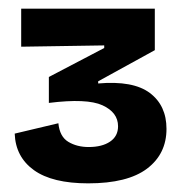

<svg xmlns="http://www.w3.org/2000/svg" viewBox="-20 -686 423 444"><path d="M184 -262Q101 -262 58.5 -292.5Q16 -323 14 -377L115 -401Q118 -370 138 -358Q158 -346 185 -346Q216 -346 234.5 -358.5Q253 -371 253 -394Q253 -426 217 -442.5Q181 -459 93 -448V-508L221 -575V-581L29 -578V-666H338V-570L207 -498V-493Q288 -500 326.5 -471Q365 -442 365 -388Q365 -330 320 -296Q275 -262 184 -262Z"/></svg>

Font: Bricolage Grotesque 96pt SemiBold
Style: Regular
Weight: 600
Designer: Mathieu Triay
Foundry: Atelier Triay
Version: Version 1.001; ttfautohint (v1.8.4.7-5d5b);gftools[0.9.33.de